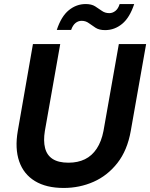

<svg xmlns="http://www.w3.org/2000/svg" viewBox="-20 -918 743 950"><path d="M295 12Q209 12 153 -22Q97 -56 75 -119.5Q53 -183 68 -270L143 -700H278L202 -270Q194 -221 203 -185.5Q212 -150 240.5 -131.5Q269 -113 319 -113Q365 -113 400 -130Q435 -147 458.5 -182.5Q482 -218 492 -270L568 -700H703L627 -270Q610 -174 561 -111.5Q512 -49 443 -18.5Q374 12 295 12ZM261 -770Q283 -837 320.5 -867.5Q358 -898 404 -898Q433 -898 451 -886.5Q469 -875 484.5 -864Q500 -853 521 -853Q537 -853 551 -864Q565 -875 572 -898H644Q622 -831 584.5 -800Q547 -769 500 -769Q471 -769 453 -780.5Q435 -792 419.5 -803.5Q404 -815 384 -815Q367 -815 353.5 -804Q340 -793 332 -770Z"/></svg>

Font: DM Sans 24pt
Style: Bold Italic
Weight: 700
Italic angle: -10°
Designer: Colophon Foundry, Jonny Pinhorn
Foundry: Colophon Foundry
Version: Version 4.004;gftools[0.9.30]